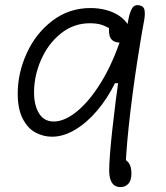

<svg xmlns="http://www.w3.org/2000/svg" viewBox="-20 -532 660 764"><path d="M50.5 -160Q50.5 -241.5 86.5 -320.5Q122.5 -399.5 188.8 -449.8Q255 -500 340 -500Q371.5 -500 401 -492.5Q430.5 -485 454.5 -469Q478.5 -453 492 -429Q502 -411 497 -394.2Q492 -377.5 476.5 -368.8Q461 -360 443.5 -364Q421 -369.5 415.8 -391.2Q410.5 -413 417.5 -442.5H445V-401.5L434.5 -408Q410 -423.5 389.5 -431.5Q369 -439.5 337.5 -439.5Q273 -439.5 222.2 -398.8Q171.5 -358 143.5 -294.2Q115.5 -230.5 115.5 -164Q115.5 -113.5 135.2 -81Q155 -48.5 194 -48.5Q237.5 -48.5 287.8 -90Q338 -131.5 384.5 -208.2Q431 -285 463.5 -386.5H494L468.5 -201H437.5Q407.5 -140 366.2 -91.5Q325 -43 278.5 -15.5Q232 12 187 12Q152.5 12 121.5 -4.5Q90.5 -21 70.5 -59.5Q50.5 -98 50.5 -160ZM414.5 145.5Q414.5 98 426.8 -15Q439 -128 457.2 -253.2Q475.5 -378.5 491.5 -457.5Q496.5 -483.5 505.8 -499Q515 -514.5 534 -511Q552.5 -507.5 555.2 -491Q558 -474.5 553.5 -450.5Q544 -400.5 536 -349Q515 -222 499.2 -91Q483.5 40 479.5 135L456.5 93Q479 99.5 491 114.5Q503 129.5 503 157.5Q503 186 490.8 199.2Q478.5 212.5 459.5 212.5Q446 212.5 436 206Q426 199.5 420.2 184.5Q414.5 169.5 414.5 145.5Z"/></svg>

Font: Monaspace Radon Var
Style: Regular
Weight: 400
Designer: Riley Cran and the Lettermatic Team
Version: Version 1.000 (Monaspace Radon Var)